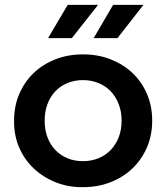

<svg xmlns="http://www.w3.org/2000/svg" viewBox="-20 -764 685 791"><path d="M38 -267Q38 -327 59.5 -377Q81 -427 118.5 -463Q156 -499 208 -519.5Q260 -540 322 -540Q384 -540 436 -519.5Q488 -499 526 -463Q564 -427 585.5 -377Q607 -327 607 -267Q607 -207 585.5 -157Q564 -107 526 -70.5Q488 -34 436 -13.5Q384 7 322 7Q262 8 209.5 -13Q157 -34 118.5 -70.5Q80 -107 58.5 -157.5Q37 -208 38 -267ZM481 -267Q481 -304 469 -335Q457 -366 436 -388Q415 -410 385.5 -422Q356 -434 322 -434Q287 -434 258 -422Q229 -410 208 -388Q187 -366 175.5 -335Q164 -304 164 -267Q164 -229 175.5 -198.5Q187 -168 208 -146Q229 -124 258 -112Q287 -100 322 -100Q356 -100 385.5 -112Q415 -124 436 -146Q457 -168 469 -198.5Q481 -229 481 -267ZM259 -744H384L276 -607H178ZM446 -744H571L464 -607H366Z"/></svg>

Font: CMG Sans SemiBold
Style: Regular
Weight: 600
Designer: Julieta Ulanovsky
Foundry: Julieta Ulanovsky
Version: Version 7.200